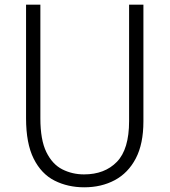

<svg xmlns="http://www.w3.org/2000/svg" viewBox="-20 -788 723 818"><path d="M339 10Q269 10 212.5 -18.5Q156 -47 123.5 -112Q91 -177 91 -284V-768H152V-284Q152 -192 177.5 -140Q203 -88 245.5 -66.5Q288 -45 338 -45Q426 -45 478 -98.5Q530 -152 530 -272V-768H591V-271Q591 -175 558.5 -113Q526 -51 469 -20.5Q412 10 339 10Z"/></svg>

Font: Yaldevi Light
Style: Regular
Weight: 300
Designer: Sol Matas, Rajitha Manaperi, Kosala Senevirathne
Foundry: Mooniak
Version: Version 1.100